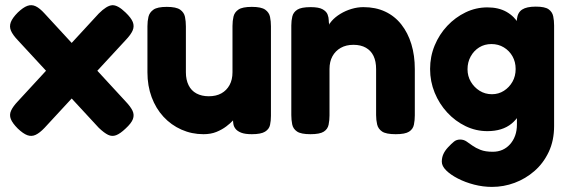

<svg xmlns="http://www.w3.org/2000/svg" viewBox="-20 -519 2238 754"><path d="M473 -470Q495 -449 501.5 -432.5Q508 -416 501 -399.5Q494 -383 473 -361L155 -17Q136 3 120 10.5Q104 18 87.5 12Q71 6 50 -14Q29 -35 22.5 -51.5Q16 -68 23.5 -84.5Q31 -101 50 -121L368 -466Q399 -497 420.5 -498.5Q442 -500 473 -470ZM50 -470Q71 -490 87.5 -496Q104 -502 120 -494.5Q136 -487 155 -466L473 -121Q493 -100 500.5 -84Q508 -68 502 -51.5Q496 -35 473 -14Q452 6 436 12Q420 18 404.5 10.5Q389 3 368 -17L50 -361Q30 -382 23 -398.5Q16 -415 22.5 -432Q29 -449 50 -470Z M779 8Q733 8 692.5 -10Q652 -28 622 -60.5Q592 -93 575.5 -137.5Q559 -182 559 -235V-416Q559 -436 563 -453Q567 -470 582.5 -481Q598 -492 635 -492Q672 -492 687.5 -481Q703 -470 706.5 -452.5Q710 -435 710 -415V-235Q710 -206 720.5 -184.5Q731 -163 751.5 -152Q772 -141 800 -141Q829 -141 849.5 -152.5Q870 -164 881.5 -185Q893 -206 893 -235V-417Q893 -437 897 -454Q901 -471 916.5 -481.5Q932 -492 969 -492Q1006 -492 1021.5 -481Q1037 -470 1040.5 -452.5Q1044 -435 1044 -416V-64Q1044 -45 1040.5 -28.5Q1037 -12 1021 -2Q1005 8 969 8Q942 8 927 2Q912 -4 905 -13Q898 -22 896.5 -32Q895 -42 895 -50L908 -61Q905 -57 895 -46Q885 -35 868.5 -22.5Q852 -10 830 -1Q808 8 779 8Z M1199 8Q1162 8 1146.5 -2.5Q1131 -13 1127.5 -30.5Q1124 -48 1124 -67V-419Q1124 -438 1128 -454.5Q1132 -471 1147.5 -481Q1163 -491 1200 -491Q1232 -491 1247 -482.5Q1262 -474 1266.5 -462Q1271 -450 1271 -439.5Q1271 -429 1273 -425L1267 -406Q1269 -421 1282.5 -436.5Q1296 -452 1316.5 -464.5Q1337 -477 1360.5 -484Q1384 -491 1407 -491Q1455 -491 1492.5 -473.5Q1530 -456 1556 -423Q1582 -390 1595.5 -345.5Q1609 -301 1609 -248V-66Q1609 -47 1605.5 -29.5Q1602 -12 1586.5 -2Q1571 8 1534 8Q1496 8 1480.5 -2.5Q1465 -13 1461 -30.5Q1457 -48 1457 -67V-248Q1457 -278 1447 -299Q1437 -320 1417 -331.5Q1397 -343 1368 -343Q1339 -343 1318 -331Q1297 -319 1285.5 -298Q1274 -277 1274 -248V-66Q1274 -47 1270.5 -29.5Q1267 -12 1251.5 -2Q1236 8 1199 8Z M1912 215Q1877 215 1842 206Q1807 197 1778 182Q1749 167 1732 150Q1715 133 1715 116Q1715 100 1721 86.5Q1727 73 1739 60Q1753 45 1763 37Q1773 29 1787 29Q1801 29 1812 36.5Q1823 44 1835.5 53Q1848 62 1867 69.5Q1886 77 1915 77Q1936 77 1953 69.5Q1970 62 1983 47.5Q1996 33 2003 13.5Q2010 -6 2010 -30V-444Q2013 -470 2030.5 -481.5Q2048 -493 2084 -493Q2120 -493 2134.5 -482.5Q2149 -472 2152.5 -455Q2156 -438 2156 -419V-24Q2156 33 2135 77.5Q2114 122 2079 152.5Q2044 183 2001 199Q1958 215 1912 215ZM1894 -4Q1849 -4 1808.5 -23.5Q1768 -43 1736.5 -77Q1705 -111 1687 -155Q1669 -199 1669 -248Q1669 -297 1687 -340.5Q1705 -384 1736.5 -417.5Q1768 -451 1808.5 -470.5Q1849 -490 1894 -490Q1938 -490 1969 -472.5Q2000 -455 2019.5 -422.5Q2039 -390 2048 -345.5Q2057 -301 2057 -246Q2057 -172 2041 -117.5Q2025 -63 1989 -33.5Q1953 -4 1894 -4ZM1912 -149Q1938 -149 1959 -162.5Q1980 -176 1992.5 -198Q2005 -220 2005 -248Q2005 -276 1992.5 -298Q1980 -320 1958.5 -333Q1937 -346 1910 -346Q1883 -346 1862 -333Q1841 -320 1828.5 -297.5Q1816 -275 1816 -247Q1816 -220 1829 -198Q1842 -176 1863.5 -162.5Q1885 -149 1912 -149Z"/></svg>

Font: Fredoka Light SemiBold
Style: Regular
Weight: 600
Version: Version 2.001